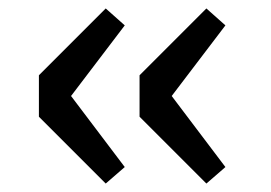

<svg xmlns="http://www.w3.org/2000/svg" viewBox="-20 -479 640 454"><path d="M230 -45 72 -203V-301L230 -459L275 -419L148 -252L275 -84ZM468 -45 310 -203V-301L468 -459L513 -419L386 -252L513 -84Z"/></svg>

Font: Source Code Pro ExtraLight Medium
Style: Regular
Weight: 500
Monospace: yes
Version: Version 1.018;hotconv 1.0.116;makeotfexe 2.5.65601